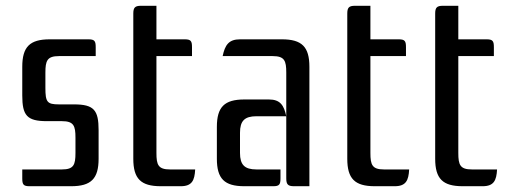

<svg xmlns="http://www.w3.org/2000/svg" viewBox="-20 -644 1763 664"><path d="M194 -225C235 -225 241 -209 241 -168V-115C241 -74 235 -58 194 -58H57V-27C57 -6 61 0 82 0H226C295 0 321 -26 321 -95V-194C321 -263 305 -283 236 -283H184C143 -283 137 -291 137 -340V-393C137 -434 143 -450 184 -450H311V-481C311 -502 307 -508 286 -508H152C83 -508 57 -482 57 -413V-314C57 -245 73 -225 142 -225Z M521 -508V-624H468C447 -624 441 -618 441 -597V-95C441 -26 467 0 536 0H605C644 0 653 -20 655 -58H568C527 -58 521 -74 521 -115V-450H644V-481C644 -502 640 -508 619 -508Z M970 -27C970 -6 976 0 997 0H1050V-413C1050 -482 1024 -508 955 -508H810C771 -508 758 -488 750 -450H923C964 -450 970 -434 970 -393ZM925 0C946 0 950 -6 950 -27V-58H867C826 -58 810 -74 810 -115V-185C810 -226 826 -242 867 -242H970C962 -280 949 -300 910 -300H825C756 -300 730 -274 730 -205V-95C730 -26 756 0 825 0Z M1261 -508V-624H1208C1187 -624 1181 -618 1181 -597V-95C1181 -26 1207 0 1276 0H1345C1384 0 1393 -20 1395 -58H1308C1267 -58 1261 -74 1261 -115V-450H1384V-481C1384 -502 1380 -508 1359 -508Z M1565 -508V-624H1512C1491 -624 1485 -618 1485 -597V-95C1485 -26 1511 0 1580 0H1649C1688 0 1697 -20 1699 -58H1612C1571 -58 1565 -74 1565 -115V-450H1688V-481C1688 -502 1684 -508 1663 -508Z"/></svg>

Font: Rationale One
Style: Regular
Weight: 400
Designer: Cyreal (www.cyreal.org)
Foundry: Cyreal (www.cyreal.org)
Version: Version 1.001